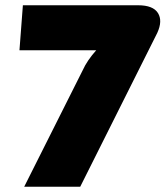

<svg xmlns="http://www.w3.org/2000/svg" viewBox="-20 -710 629 730"><path d="M505 -690Q562 -690 580.5 -660.5Q599 -631 578 -585L285 0H72L294 -442Q303 -462 316 -481Q329 -500 346 -519H54L67 -690Z"/></svg>

Font: Exo 2 Black
Style: Italic
Weight: 900
Italic angle: -8°
Designer: Natanael Gama
Foundry: Natanael Gama
Version: Version 2.010